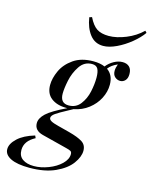

<svg xmlns="http://www.w3.org/2000/svg" viewBox="-237 -878 914 1162"><g transform="rotate(15 220.0 -296.5)"><path d="M501 -509Q501 -483 488 -469Q475 -455 457 -455Q438 -455 423.5 -468Q409 -481 409 -506Q409 -524 418 -548Q379 -531 361 -506Q403 -477 403 -416Q403 -372 381.5 -330Q360 -288 320.5 -257.5Q281 -227 229 -217L196 -199Q149 -174 127.5 -159Q106 -144 106 -130Q106 -119 120 -111Q134 -103 166 -95L239 -76Q296 -61 324 -43Q352 -25 352 11Q352 49 320.5 92Q289 135 223.5 165Q158 195 62 195Q-15 195 -55.5 175Q-96 155 -96 120Q-96 86 -59 51.5Q-22 17 46 -3L53 12Q-12 46 -12 103Q-12 141 14.5 159.5Q41 178 85 178Q129 178 176 160Q223 142 253.5 112.5Q284 83 284 51Q284 37 276 32Q268 27 243 21L90 -18Q36 -32 36 -78Q36 -109 68.5 -139.5Q101 -170 191 -213H184Q126 -213 90 -240.5Q54 -268 54 -322Q54 -364 76 -412Q98 -460 147 -494Q196 -528 271 -528Q314 -528 343 -515Q362 -539 389 -554Q416 -569 443 -569Q470 -569 485.5 -554Q501 -539 501 -509ZM314 -436Q314 -473 304 -491.5Q294 -510 267 -510Q219 -510 190.5 -467.5Q162 -425 151.5 -374Q141 -323 141 -291Q141 -231 194 -231Q240 -231 267 -266.5Q294 -302 304 -349Q314 -396 314 -436ZM526 -788 536 -777Q512 -743 471 -709.5Q430 -676 384.5 -654.5Q339 -633 302 -633Q250 -633 218.5 -673.5Q187 -714 177 -779L193 -784Q216 -737 244 -718.5Q272 -700 319 -700Q368 -700 426 -723.5Q484 -747 526 -788Z"/></g></svg>

Font: Playfair Display
Style: Italic
Weight: 400
Italic angle: -14°
Designer: Claus Eggers Sørensen
Foundry: Claus Eggers Sørensen
Version: Version 1.200; ttfautohint (v1.6)